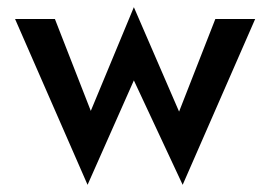

<svg xmlns="http://www.w3.org/2000/svg" viewBox="-20 -499 731 535"><path d="M22 -446 224 16 353 -275 489 16 691 -446H580L479 -188L353 -479L233 -190L133 -446Z"/></svg>

Font: SpinnyJost
Style: Regular
Weight: 500
Version: Version 3.710